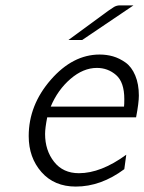

<svg xmlns="http://www.w3.org/2000/svg" viewBox="-20 -687 537 715"><path d="M86.9 -180.2Q86.9 -295.4 168.9 -389.6Q251 -483.9 351.1 -483.9Q377 -483.9 400.9 -477.1Q424.8 -470.2 447.5 -454.1Q470.2 -438 483.6 -406Q497.1 -374 497.1 -331.1Q497.1 -304.2 486.8 -250H155.8Q147.9 -210 147.9 -188Q147.9 -127 181.4 -84.5Q214.8 -42 273.9 -42Q356 -42 450.2 -110.8L442.9 -57.1Q356 7.8 262.2 7.8Q182.1 7.8 134.5 -46.1Q86.9 -100.1 86.9 -180.2ZM168.9 -290H441.9Q442.9 -298.8 442.9 -317.9Q442.9 -380.9 412.4 -407.5Q381.8 -434.1 340.8 -434.1Q290 -434.1 242.4 -393.1Q194.8 -352.1 168.9 -290ZM234.9 -538.1Q283.7 -574.2 344.2 -618.2Q394 -655.3 404.5 -661.1Q415 -667 426.3 -667H477.1L286.1 -538.1Z"/></svg>

Font: CMU Bright
Style: Oblique
Weight: 500
Italic angle: -12°
Version: Version 0.7.0